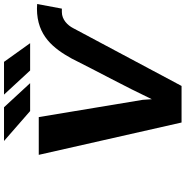

<svg xmlns="http://www.w3.org/2000/svg" viewBox="-4 -920 924 956"><g transform="rotate(-90 458.0 -442.0)"><path d="M439 -193 353 -711H165L326 0H508L796 -540C810 -567 838 -596 876 -596H893L916 -719L893 -720C757 -720 694 -636 645 -548C578 -414 507 -285 442 -148ZM522 -754 402 -884H234L383 -754ZM721 -754 628 -884H465L585 -754Z"/></g></svg>

Font: Asimov
Style: XWidIt
Weight: 500
Designer: Google
Version: Version 2.000980; 2014